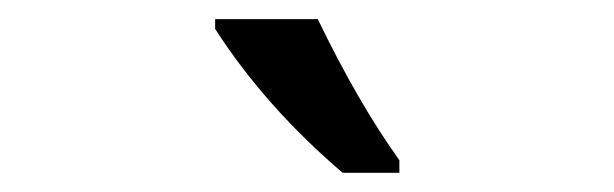

<svg xmlns="http://www.w3.org/2000/svg" viewBox="-20 -786 640 200"><path d="M396 -606H336.9Q255.9 -675.3 204.1 -755.9V-766.1H311Q353 -679.2 396 -619.1Z"/></svg>

Font: Droid Sans Mono
Style: Regular
Weight: 400
Monospace: yes
Version: Version 1.00 build 112